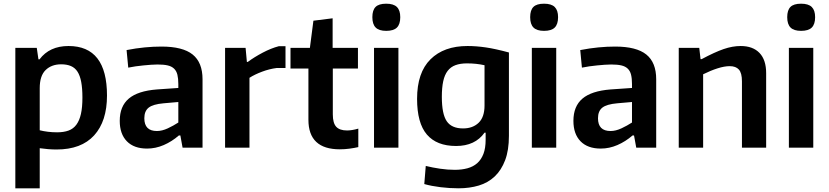

<svg xmlns="http://www.w3.org/2000/svg" viewBox="-20 -799 4484 1039"><path d="M63 -540H179L188 -478H194Q248 -550 351 -550Q559 -550 559 -282Q559 -143 489.5 -66.5Q420 10 286 10Q263 10 239.5 8Q216 6 195 3V220H63ZM289 -83Q325 -83 351 -92.5Q377 -102 393.5 -124.5Q410 -147 418 -182.5Q426 -218 426 -271Q426 -321 419.5 -355.5Q413 -390 399.5 -411Q386 -432 364 -441.5Q342 -451 311 -451Q259 -451 227 -420Q195 -389 195 -322V-94Q215 -89 239 -86Q263 -83 289 -83Z M776 5Q705 5 666.5 -34.5Q628 -74 628 -145Q628 -224 677 -265.5Q726 -307 829 -315L945 -323V-344Q945 -374 940 -394.5Q935 -415 922 -427.5Q909 -440 887.5 -445Q866 -450 832 -450Q816 -450 796.5 -448.5Q777 -447 756 -445Q735 -443 714 -440Q693 -437 674 -433L665 -528Q716 -538 763 -542.5Q810 -547 854 -547Q969 -547 1022.5 -504Q1076 -461 1076 -370V0H968L956 -66H948Q910 -33 866 -14Q822 5 776 5ZM829 -90Q857 -90 888 -104.5Q919 -119 945 -136V-247L865 -240Q808 -235 784.5 -216.5Q761 -198 761 -159Q761 -90 829 -90Z M1198 -540H1309L1316 -464H1321Q1356 -490 1401.5 -514Q1447 -538 1489 -549H1525V-431H1477Q1438 -426 1398 -411Q1358 -396 1330 -378V0H1198Z M1819 9Q1649 9 1649 -151V-428H1552V-540H1657L1676 -687L1780 -700V-540H1917V-428H1781V-180Q1781 -133 1799.5 -113Q1818 -93 1858 -93Q1871 -93 1886.5 -95.5Q1902 -98 1919 -103V-3Q1897 2 1871 5.5Q1845 9 1819 9Z M2070 -632Q2031 -632 2013 -650Q1995 -668 1995 -706Q1995 -744 2012.5 -761.5Q2030 -779 2070 -779Q2110 -779 2128 -761Q2146 -743 2146 -706Q2146 -668 2128 -650Q2110 -632 2070 -632ZM2004 -540H2136V0H2004Z M2461 220Q2413 220 2364 214Q2315 208 2276 197L2284 99Q2321 108 2361.5 114Q2402 120 2441 120Q2479 120 2510 111.5Q2541 103 2562.5 84Q2584 65 2596 34Q2608 3 2608 -43V-81H2602Q2551 -9 2448 -9Q2343 -9 2290 -71Q2237 -133 2237 -264Q2237 -406 2309.5 -478Q2382 -550 2510 -550Q2557 -550 2608.5 -542.5Q2660 -535 2734 -515V-64Q2734 14 2713.5 68Q2693 122 2657 156Q2621 190 2571 205Q2521 220 2461 220ZM2486 -104Q2538 -104 2570 -134.5Q2602 -165 2602 -228V-446Q2580 -451 2556.5 -453.5Q2533 -456 2507 -456Q2471 -456 2445 -446.5Q2419 -437 2402.5 -415.5Q2386 -394 2378.5 -359.5Q2371 -325 2371 -275Q2371 -182 2397.5 -143Q2424 -104 2486 -104Z M2924 -632Q2885 -632 2867 -650Q2849 -668 2849 -706Q2849 -744 2866.5 -761.5Q2884 -779 2924 -779Q2964 -779 2982 -761Q3000 -743 3000 -706Q3000 -668 2982 -650Q2964 -632 2924 -632ZM2858 -540H2990V0H2858Z M3231 5Q3160 5 3121.5 -34.5Q3083 -74 3083 -145Q3083 -224 3132 -265.5Q3181 -307 3284 -315L3400 -323V-344Q3400 -374 3395 -394.5Q3390 -415 3377 -427.5Q3364 -440 3342.5 -445Q3321 -450 3287 -450Q3271 -450 3251.5 -448.5Q3232 -447 3211 -445Q3190 -443 3169 -440Q3148 -437 3129 -433L3120 -528Q3171 -538 3218 -542.5Q3265 -547 3309 -547Q3424 -547 3477.5 -504Q3531 -461 3531 -370V0H3423L3411 -66H3403Q3365 -33 3321 -14Q3277 5 3231 5ZM3284 -90Q3312 -90 3343 -104.5Q3374 -119 3400 -136V-247L3320 -240Q3263 -235 3239.5 -216.5Q3216 -198 3216 -159Q3216 -90 3284 -90Z M3653 -540H3764L3771 -479H3777Q3848 -517 3896 -533.5Q3944 -550 3988 -550Q4054 -550 4090 -512.5Q4126 -475 4126 -403V0H3995V-359Q3995 -404 3978.5 -422.5Q3962 -441 3929 -441Q3900 -441 3862.5 -429Q3825 -417 3785 -397V0H3653Z M4315 -632Q4276 -632 4258 -650Q4240 -668 4240 -706Q4240 -744 4257.5 -761.5Q4275 -779 4315 -779Q4355 -779 4373 -761Q4391 -743 4391 -706Q4391 -668 4373 -650Q4355 -632 4315 -632ZM4249 -540H4381V0H4249Z"/></svg>

Font: Encode Sans Narrow
Style: SemiBold
Weight: 600
Designer: Pablo Impallari, Andres Torresi
Foundry: Pablo Impallari, Andres Torresi
Version: Version 1.000; ttfautohint (v1.00) -l 8 -r 50 -G 200 -x 14 -